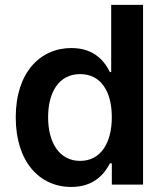

<svg xmlns="http://www.w3.org/2000/svg" viewBox="-20 -747 670 777"><path d="M268.5 9.6C362.2 9.6 404.5 -46.2 424.7 -85.9H432.5V0H558.9V-727.3H430V-455.3H424.7C405.2 -494.7 365.1 -552.6 268.8 -552.6C142.8 -552.6 43.7 -453.8 43.7 -272C43.7 -92.3 139.9 9.6 268.5 9.6ZM174.7 -272.7C174.7 -374.3 218.8 -447.1 304.3 -447.1C387.1 -447.1 432.5 -378.6 432.5 -272.7C432.5 -166.9 386.4 -95.9 304.3 -95.9C219.5 -95.9 174.7 -170.5 174.7 -272.7Z"/></svg>

Font: Margiela Sans Semi Bold
Style: Regular
Weight: 600
Designer: Stefan Endress, Andreas Faust
Version: Version 1.100;FEAKit 1.0